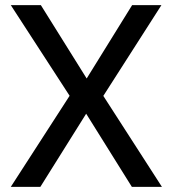

<svg xmlns="http://www.w3.org/2000/svg" viewBox="-20 -727 672 747"><path d="M310 -410 494 -707H608L375 -343ZM323 -297 137 0H22L259 -367ZM253 -351 22 -707H139L317 -422L380 -357L610 0H493L310 -293Z"/></svg>

Font: 42dot Sans Light Medium
Style: Regular
Weight: 500
Version: Version 1.000